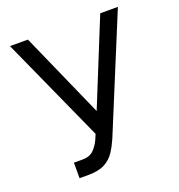

<svg xmlns="http://www.w3.org/2000/svg" viewBox="-133 -837 890 957"><g transform="rotate(-20 312.0 -358.5)"><path d="M126.4 9.9V-72.4H171.9Q211.3 -72.4 232.6 -94.6Q253.9 -116.8 265.6 -143.5L277 -170.5L25.6 -727.3H120.7L321 -275.6L504.3 -727.3H598L346.6 -117.9Q331.7 -83.8 312.7 -54.7Q293.7 -25.6 261.2 -7.8Q228.7 9.9 173.3 9.9Z"/></g></svg>

Font: Inter UI
Style: Regular
Weight: 400
Designer: Rasmus Andersson
Foundry: rsms
Version: 3.2;8d6f07862